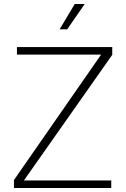

<svg xmlns="http://www.w3.org/2000/svg" viewBox="-20 -943 633 963"><path d="M50 0V-40L487 -669H65V-707H543V-668L100 -38H538V0ZM279 -796 355 -923H405L317 -796Z"/></svg>

Font: Onest Thin
Style: Regular
Weight: 250
Designer: Dmitri Voloshin, Andrey Kudryavtsev
Foundry: Dmitri Voloshin, Andrey Kudryavtsev
Version: Version 1.000;gftools[0.9.33]